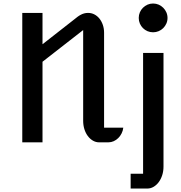

<svg xmlns="http://www.w3.org/2000/svg" viewBox="-20 -814 1034 1098"><path d="M107.4 -740.2H223.1V-561L405.3 -703.6Q414.1 -710.9 422.9 -717.5Q431.6 -724.1 441.2 -729.2Q450.7 -734.4 461.2 -737.3Q471.7 -740.2 483.9 -740.2Q502.9 -740.2 519.5 -731.7Q536.1 -723.1 548.6 -707.8Q561 -692.4 568.1 -671.6Q575.2 -650.9 575.2 -627V-84H685.1Q683.1 -66.4 675.5 -51.3Q668 -36.1 656.5 -24.7Q645 -13.2 630.4 -6.6Q615.7 0 599.6 0H546.9Q527.8 0 511.2 -9.8Q494.6 -19.5 482.2 -36.1Q469.7 -52.7 462.6 -75.2Q455.6 -97.7 455.6 -123V-642.1L223.1 -460.9V0H107.4ZM855.5 -629.4Q838.4 -629.4 823.5 -635.7Q808.6 -642.1 797.4 -653.3Q786.1 -664.6 779.8 -679.4Q773.4 -694.3 773.4 -711.4Q773.4 -728.5 779.8 -743.4Q786.1 -758.3 797.4 -769.5Q808.6 -780.8 823.5 -787.4Q838.4 -793.9 855.5 -793.9Q872.6 -793.9 887.5 -787.4Q902.3 -780.8 913.6 -769.5Q924.8 -758.3 931.4 -743.4Q938 -728.5 938 -711.4Q938 -694.3 931.4 -679.4Q924.8 -664.6 913.6 -653.3Q902.3 -642.1 887.2 -635.7Q872.1 -629.4 855.5 -629.4ZM798.3 179.7V-511.2H915V139.2Q915 165 907.7 187.7Q900.4 210.4 887.9 227.3Q875.5 244.1 858.6 254.2Q841.8 264.2 822.8 264.2H727.1V179.7Z"/></svg>

Font: Atomic Age
Style: Regular
Weight: 400
Designer: James Grieshaber
Foundry: James Grieshaber
Version: Version 1.008; ttfautohint (v1.4.1) -l 6 -r 46 -G 0 -x 0 -H 